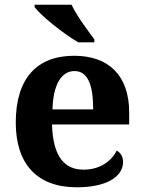

<svg xmlns="http://www.w3.org/2000/svg" viewBox="-20 -786 611 816"><path d="M313 -606H381V-619C352 -657 305 -721 284 -766H127V-756C152 -721 250 -642 313 -606ZM306 10C441 10 503 -40 503 -97C503 -119 494 -136 476 -146C453 -100 404 -65 335 -65C252 -65 205 -123 201 -257H529V-308C529 -467 440 -549 295 -549C137 -549 47 -453 47 -265C47 -91 136 10 306 10ZM376 -321H203C206 -427 241 -484 297 -484C354 -484 376 -423 376 -321Z"/></svg>

Font: Noto Serif Test
Style: Bold
Weight: 700
Version: Version 1.000